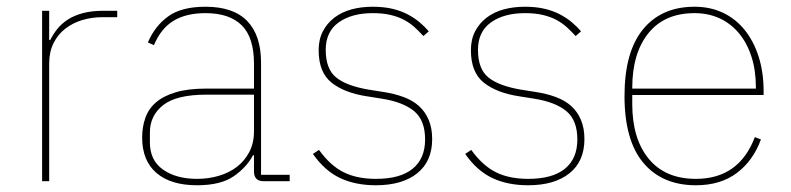

<svg xmlns="http://www.w3.org/2000/svg" viewBox="-20 -538 2347 570"><path d="M105 -506H126V-419H129Q138 -437 150.5 -452.5Q163 -468 181.5 -480Q200 -492 226 -499Q252 -506 287 -506H328V-487H284Q253 -487 224.5 -478.5Q196 -470 174 -453Q152 -436 139 -410Q126 -384 126 -349V0H105Z M763 0Q734 0 734 -29V-77H731Q712 -41 673.5 -14.5Q635 12 565 12Q487 12 444.5 -24.5Q402 -61 402 -130Q402 -161 411.5 -188Q421 -215 443 -234Q465 -253 501.5 -264Q538 -275 592 -275H734V-349Q734 -427 697.5 -463Q661 -499 590 -499Q533 -499 495.5 -476.5Q458 -454 437 -404L419 -412Q440 -461 479.5 -489.5Q519 -518 590 -518Q673 -518 714 -475.5Q755 -433 755 -352V-19H840V0ZM565 -7Q599 -7 629.5 -16Q660 -25 683 -42.5Q706 -60 720 -86.5Q734 -113 734 -148V-257H593Q504 -257 464.5 -226Q425 -195 425 -145V-115Q425 -62 464 -34.5Q503 -7 565 -7Z M1096 12Q1035 12 989.5 -9.5Q944 -31 909 -81L927 -93Q961 -46 1000.5 -26.5Q1040 -7 1096 -7Q1168 -7 1205 -37Q1242 -67 1242 -124Q1242 -181 1209.5 -208Q1177 -235 1114 -245L1070 -252Q1003 -262 964.5 -292.5Q926 -323 926 -389Q926 -421 938.5 -445Q951 -469 972.5 -485.5Q994 -502 1023 -510Q1052 -518 1086 -518Q1119 -518 1144.5 -512Q1170 -506 1190 -495.5Q1210 -485 1225.5 -472Q1241 -459 1253 -445L1237 -431Q1225 -444 1211.5 -456.5Q1198 -469 1180.5 -478.5Q1163 -488 1140 -493.5Q1117 -499 1087 -499Q1024 -499 985.5 -471.5Q947 -444 947 -390Q947 -333 978 -308Q1009 -283 1074 -272L1118 -265Q1151 -260 1178 -250Q1205 -240 1223.5 -223.5Q1242 -207 1252.5 -182.5Q1263 -158 1263 -125Q1263 -59 1218.5 -23.5Q1174 12 1096 12Z M1548 12Q1487 12 1441.5 -9.5Q1396 -31 1361 -81L1379 -93Q1413 -46 1452.5 -26.5Q1492 -7 1548 -7Q1620 -7 1657 -37Q1694 -67 1694 -124Q1694 -181 1661.5 -208Q1629 -235 1566 -245L1522 -252Q1455 -262 1416.5 -292.5Q1378 -323 1378 -389Q1378 -421 1390.5 -445Q1403 -469 1424.5 -485.5Q1446 -502 1475 -510Q1504 -518 1538 -518Q1571 -518 1596.5 -512Q1622 -506 1642 -495.5Q1662 -485 1677.5 -472Q1693 -459 1705 -445L1689 -431Q1677 -444 1663.5 -456.5Q1650 -469 1632.5 -478.5Q1615 -488 1592 -493.5Q1569 -499 1539 -499Q1476 -499 1437.5 -471.5Q1399 -444 1399 -390Q1399 -333 1430 -308Q1461 -283 1526 -272L1570 -265Q1603 -260 1630 -250Q1657 -240 1675.5 -223.5Q1694 -207 1704.5 -182.5Q1715 -158 1715 -125Q1715 -59 1670.5 -23.5Q1626 12 1548 12Z M2046 12Q1946 12 1890 -54.5Q1834 -121 1834 -253Q1834 -384 1889 -451Q1944 -518 2042 -518Q2088 -518 2125.5 -500.5Q2163 -483 2190 -450Q2217 -417 2232 -370.5Q2247 -324 2247 -266V-256H1857V-229Q1857 -126 1906 -66.5Q1955 -7 2046 -7Q2174 -7 2221 -131L2239 -124Q2216 -61 2167.5 -24.5Q2119 12 2046 12ZM2042 -499Q1953 -499 1905 -439.5Q1857 -380 1857 -277V-275H2224V-279Q2224 -329 2211 -369.5Q2198 -410 2174 -439Q2150 -468 2116.5 -483.5Q2083 -499 2042 -499Z"/></svg>

Font: IBM Plex Sans KR Thin
Style: Regular
Weight: 100
Designer: Mike Abbink; Paul van der Laan; Pieter van Rosmalen; Wujin Sim; Chorong Kim; Dohee Lee;
Foundry: Sandoll Inc.
Version: Version 1.001